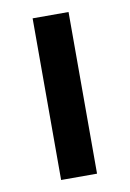

<svg xmlns="http://www.w3.org/2000/svg" viewBox="-64 -537 391 579"><g transform="rotate(-10 131.5 -247.5)"><path d="M76.5 0V-495H186.5V0Z"/></g></svg>

Font: Geologica
Style: Regular
Weight: 400
Designer: Sindre Bremnes, Frode Helland
Foundry: Monokrom Skriftforlag AS
Version: Version 1.010; ttfautohint (v1.8.4.7-5d5b);gftools[0.9.28]